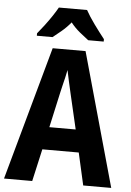

<svg xmlns="http://www.w3.org/2000/svg" viewBox="-61 -979 697 1024"><g transform="rotate(5 287.0 -467.0)"><path d="M424 0 385 -173H190L151 0H0L198 -715H374L574 0ZM314 -483Q306 -517 299.5 -547Q293 -577 287 -606Q284 -589 278.5 -566Q273 -543 267.5 -520.5Q262 -498 259 -484L217 -294H358ZM363 -934Q381 -901 410 -861Q439 -821 466 -787V-774H383Q363 -789 336 -811Q309 -833 287 -861Q264 -833 237 -810.5Q210 -788 192 -774H108V-787Q124 -806 144.5 -833Q165 -860 183 -887Q201 -914 212 -934Z"/></g></svg>

Font: Noto Sans Gujarati Condensed
Style: Bold
Weight: 700
Width: 3
Designer: Jelle Bosma - Monotype Design Team, Universal Thirst
Foundry: Monotype Imaging Inc.
Version: Version 2.106; ttfautohint (v1.8.4.7-5d5b)